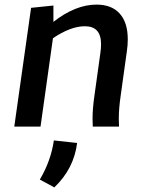

<svg xmlns="http://www.w3.org/2000/svg" viewBox="-20 -550 621 834"><path d="M497 0 496 -34Q496 -78 504 -133L531 -327Q535 -352 535 -379Q535 -452 500 -491Q465 -530 399 -530Q308 -530 212 -455V-526L115 -516L42 0H156L210 -384Q287 -436 349 -436Q419 -436 419 -358Q419 -341 416 -320L390 -133Q382 -78 382 -34L383 0ZM216 264Q301 183 315 71L214 60Q201 149 153 230Z"/></svg>

Font: Brisa Sans Medium
Style: Italic
Weight: 600
Italic angle: -8°
Designer: Dalton Maag Ltd
Foundry: Dalton Maag Ltd
Version: Version 1.101;July 10, 2019;FontCreator 11.5.0.2425 64-bit